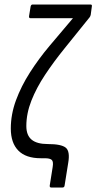

<svg xmlns="http://www.w3.org/2000/svg" viewBox="-20 -703 428 853"><path d="M207 130Q200 130 201 121L214 39Q218 15 210 7.5Q202 0 179 0H161Q95 0 61.5 -34Q28 -68 28 -132Q28 -195 51 -257.5Q74 -320 113 -381Q152 -442 200 -499L304 -622H116Q108 -622 109 -631L116 -674Q118 -683 125 -683H382Q390 -683 388 -674L383 -637Q382 -633 381 -631Q380 -629 378 -626L266 -487Q219 -429 180.5 -371Q142 -313 119.5 -256Q97 -199 97 -143Q97 -102 120.5 -82.5Q144 -63 193 -63Q252 -63 272 -47Q292 -31 283 21L267 121Q266 130 258 130Z"/></svg>

Font: Sofia Sans Condensed
Style: Italic
Weight: 400
Italic angle: -9°
Designer: Botio Nikoltchev, Ani Petrova
Foundry: lettersoup
Version: Version 4.101